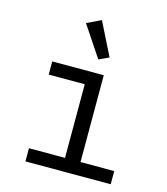

<svg xmlns="http://www.w3.org/2000/svg" viewBox="-115 -868 830 957"><g transform="rotate(15 300.0 -389.5)"><path d="M106 -68H292V-448H106V-516H372V-68H546V0H106ZM219 -744 292 -779 377 -609 325 -585Z"/></g></svg>

Font: Lilex Nerd Font
Style: Regular
Weight: 400
Designer: Mike Abbink, Paul van der Laan, Pieter van Rosmalen, Mikhael Khrustik
Foundry: Mikhael Khrustik
Version: Version 2.400; ttfautohint (v1.8.4.7-5d5b);Nerd Fonts 3.3.0